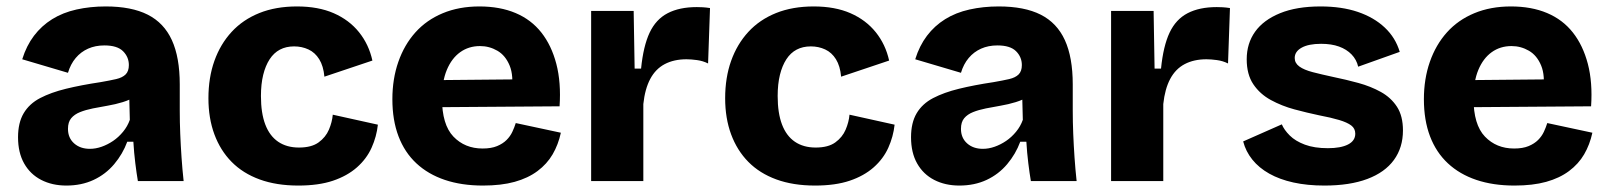

<svg xmlns="http://www.w3.org/2000/svg" viewBox="-20 -562 4995 596"><path d="M186 14Q142 14 108 -3.5Q74 -21 55 -54.5Q36 -88 36 -136Q36 -181 53.5 -210.5Q71 -240 104.5 -257.5Q138 -275 185 -286.5Q232 -298 292 -307Q321 -312 340.5 -316.5Q360 -321 370 -331Q380 -341 380 -360Q380 -385 362 -403Q344 -421 304 -421Q276 -421 253.5 -411Q231 -401 215 -382Q199 -363 191 -336L49 -378Q62 -420 85.5 -451Q109 -482 142 -502.5Q175 -523 217.5 -532.5Q260 -542 308 -542Q388 -542 438.5 -516.5Q489 -491 513.5 -437.5Q538 -384 538 -300V-219Q538 -183 539.5 -146.5Q541 -110 543.5 -73.5Q546 -37 550 0H408Q404 -23 400 -55.5Q396 -88 394 -122H375Q361 -84 334.5 -52.5Q308 -21 270.5 -3.5Q233 14 186 14ZM259 -100Q277 -100 295.5 -106.5Q314 -113 331 -124.5Q348 -136 362 -153Q376 -170 383 -190L381 -269L403 -264Q384 -252 361 -245Q338 -238 314.5 -234Q291 -230 268.5 -225.5Q246 -221 228.5 -214Q211 -207 201 -195Q191 -183 191 -162Q191 -134 210 -117Q229 -100 259 -100Z M906 14Q838 14 786 -5Q734 -24 699 -59.5Q664 -95 645.5 -145Q627 -195 627 -257Q627 -321 645.5 -373Q664 -425 699 -463Q734 -501 785 -521.5Q836 -542 902 -542Q968 -542 1016 -521Q1064 -500 1094.5 -462Q1125 -424 1136 -374L987 -324Q984 -357 971 -378Q958 -399 937.5 -408.5Q917 -418 893 -418Q868 -418 849 -408Q830 -398 817 -378Q804 -358 797 -329.5Q790 -301 790 -264Q790 -211 803.5 -175.5Q817 -140 843.5 -122Q870 -104 908 -104Q947 -104 969 -120Q991 -136 1001 -159.5Q1011 -183 1013 -206L1153 -175Q1149 -138 1133.5 -103.5Q1118 -69 1088 -42.5Q1058 -16 1013.5 -1Q969 14 906 14Z M1479 14Q1413 14 1361 -3.5Q1309 -21 1272.5 -55Q1236 -89 1217 -139Q1198 -189 1198 -254Q1198 -317 1216.5 -370Q1235 -423 1269.5 -461.5Q1304 -500 1354.5 -521Q1405 -542 1468 -542Q1532 -542 1580.5 -521.5Q1629 -501 1660.5 -461Q1692 -421 1707 -363.5Q1722 -306 1717 -232L1304 -229V-313L1625 -316L1568 -277Q1575 -327 1562 -358.5Q1549 -390 1524 -404.5Q1499 -419 1470 -419Q1435 -419 1408.5 -400Q1382 -381 1367 -345Q1352 -309 1352 -257Q1352 -175 1387.5 -138Q1423 -101 1478 -101Q1505 -101 1523 -108.5Q1541 -116 1552.5 -127.5Q1564 -139 1570.5 -153Q1577 -167 1581 -180L1721 -150Q1713 -113 1695.5 -83Q1678 -53 1648.5 -31Q1619 -9 1577.5 2.5Q1536 14 1479 14Z M1815 0V-245V-528H1947L1950 -349H1970Q1977 -419 1996.5 -460.5Q2016 -502 2052.5 -521Q2089 -540 2143 -540Q2151 -540 2161 -539.5Q2171 -539 2184 -537L2178 -365Q2162 -373 2143.5 -375.5Q2125 -378 2111 -378Q2072 -378 2043.5 -363Q2015 -348 1998.5 -317Q1982 -286 1977 -239V0Z M2510 14Q2442 14 2390 -5Q2338 -24 2303 -59.5Q2268 -95 2249.5 -145Q2231 -195 2231 -257Q2231 -321 2249.5 -373Q2268 -425 2303 -463Q2338 -501 2389 -521.5Q2440 -542 2506 -542Q2572 -542 2620 -521Q2668 -500 2698.5 -462Q2729 -424 2740 -374L2591 -324Q2588 -357 2575 -378Q2562 -399 2541.5 -408.5Q2521 -418 2497 -418Q2472 -418 2453 -408Q2434 -398 2421 -378Q2408 -358 2401 -329.5Q2394 -301 2394 -264Q2394 -211 2407.5 -175.5Q2421 -140 2447.5 -122Q2474 -104 2512 -104Q2551 -104 2573 -120Q2595 -136 2605 -159.5Q2615 -183 2617 -206L2757 -175Q2753 -138 2737.5 -103.5Q2722 -69 2692 -42.5Q2662 -16 2617.5 -1Q2573 14 2510 14Z M2958 14Q2914 14 2880 -3.5Q2846 -21 2827 -54.5Q2808 -88 2808 -136Q2808 -181 2825.5 -210.5Q2843 -240 2876.5 -257.5Q2910 -275 2957 -286.5Q3004 -298 3064 -307Q3093 -312 3112.5 -316.5Q3132 -321 3142 -331Q3152 -341 3152 -360Q3152 -385 3134 -403Q3116 -421 3076 -421Q3048 -421 3025.5 -411Q3003 -401 2987 -382Q2971 -363 2963 -336L2821 -378Q2834 -420 2857.5 -451Q2881 -482 2914 -502.5Q2947 -523 2989.5 -532.5Q3032 -542 3080 -542Q3160 -542 3210.5 -516.5Q3261 -491 3285.5 -437.5Q3310 -384 3310 -300V-219Q3310 -183 3311.5 -146.5Q3313 -110 3315.5 -73.5Q3318 -37 3322 0H3180Q3176 -23 3172 -55.5Q3168 -88 3166 -122H3147Q3133 -84 3106.5 -52.5Q3080 -21 3042.5 -3.5Q3005 14 2958 14ZM3031 -100Q3049 -100 3067.5 -106.5Q3086 -113 3103 -124.5Q3120 -136 3134 -153Q3148 -170 3155 -190L3153 -269L3175 -264Q3156 -252 3133 -245Q3110 -238 3086.5 -234Q3063 -230 3040.5 -225.5Q3018 -221 3000.5 -214Q2983 -207 2973 -195Q2963 -183 2963 -162Q2963 -134 2982 -117Q3001 -100 3031 -100Z M3429 0V-245V-528H3561L3564 -349H3584Q3591 -419 3610.5 -460.5Q3630 -502 3666.5 -521Q3703 -540 3757 -540Q3765 -540 3775 -539.5Q3785 -539 3798 -537L3792 -365Q3776 -373 3757.5 -375.5Q3739 -378 3725 -378Q3686 -378 3657.5 -363Q3629 -348 3612.5 -317Q3596 -286 3591 -239V0Z M4091 14Q4038 14 3995 4.5Q3952 -5 3920 -23Q3888 -41 3867.5 -66.5Q3847 -92 3839 -123L3959 -176Q3966 -159 3983.5 -141.5Q4001 -124 4030.5 -113Q4060 -102 4102 -102Q4142 -102 4164.5 -113.5Q4187 -125 4187 -147Q4187 -163 4174.5 -172.5Q4162 -182 4137 -189.5Q4112 -197 4075 -204Q4037 -212 3998 -222.5Q3959 -233 3925 -251.5Q3891 -270 3870.5 -300.5Q3850 -331 3850 -378Q3850 -427 3876 -463.5Q3902 -500 3953.5 -521Q4005 -542 4079 -542Q4145 -542 4195 -525Q4245 -508 4278.5 -476.5Q4312 -445 4325 -401L4196 -355Q4191 -377 4175.5 -393Q4160 -409 4136.5 -417.5Q4113 -426 4081 -426Q4042 -426 4020.5 -414Q3999 -402 3999 -382Q3999 -366 4013.5 -355.5Q4028 -345 4055 -338Q4082 -331 4119 -323Q4158 -315 4196.5 -304.5Q4235 -294 4266.5 -276.5Q4298 -259 4316.5 -230.5Q4335 -202 4335 -157Q4335 -104 4307 -65.5Q4279 -27 4224.5 -6.5Q4170 14 4091 14Z M4681 14Q4615 14 4563 -3.5Q4511 -21 4474.5 -55Q4438 -89 4419 -139Q4400 -189 4400 -254Q4400 -317 4418.5 -370Q4437 -423 4471.5 -461.5Q4506 -500 4556.5 -521Q4607 -542 4670 -542Q4734 -542 4782.5 -521.5Q4831 -501 4862.5 -461Q4894 -421 4909 -363.5Q4924 -306 4919 -232L4506 -229V-313L4827 -316L4770 -277Q4777 -327 4764 -358.5Q4751 -390 4726 -404.5Q4701 -419 4672 -419Q4637 -419 4610.5 -400Q4584 -381 4569 -345Q4554 -309 4554 -257Q4554 -175 4589.5 -138Q4625 -101 4680 -101Q4707 -101 4725 -108.5Q4743 -116 4754.5 -127.5Q4766 -139 4772.5 -153Q4779 -167 4783 -180L4923 -150Q4915 -113 4897.5 -83Q4880 -53 4850.5 -31Q4821 -9 4779.5 2.5Q4738 14 4681 14Z"/></svg>

Font: Bricolage Grotesque 96pt ExtraBold ExtraBold
Style: Regular
Weight: 800
Version: Version 1.001;gftools[0.9.33.dev8+g029e19f]